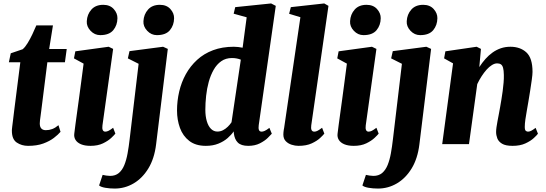

<svg xmlns="http://www.w3.org/2000/svg" viewBox="-20 -837 3170 1115"><path d="M219 -189.5Q217 -173 215.2 -160.5Q213.5 -148 212.2 -138.2Q211 -128.5 211 -120Q211 -100.5 220 -90.8Q229 -81 246.5 -81Q266 -81 283.8 -87.8Q301.5 -94.5 319.5 -110L331.5 -71.5Q317.5 -55 292.8 -36Q268 -17 231.2 -3.5Q194.5 10 143 10Q106 10 77.5 -9Q49 -28 49 -77.5Q49 -80 49.2 -85.2Q49.5 -90.5 51 -102.2Q52.5 -114 55.2 -135.5Q58 -157 62 -192L98 -475.5H31.5L42.5 -527.5L111.5 -551Q126 -563 140.5 -586.8Q155 -610.5 168 -638Q181 -665.5 191 -689.5H287.5L265.5 -552.5H367.5L357 -475.5H255Z M505.5 10Q472.5 10 450.5 0.8Q428.5 -8.5 418.5 -24.8Q408.5 -41 411.5 -62Q414 -84.5 418.2 -115Q422.5 -145.5 427.5 -183.2Q432.5 -221 438.8 -265.5Q445 -310 451.5 -360.8Q458 -411.5 465.5 -467.5L409.5 -498L417.5 -539L611 -565.5L637 -553L575 -109Q572.5 -91 576.8 -81.8Q581 -72.5 591.5 -72.5Q600.5 -72.5 610.5 -77.5Q620.5 -82.5 637 -95L650 -61Q644 -53 626 -36Q608 -19 578 -4.5Q548 10 505.5 10ZM562 -633Q529.5 -633 505.8 -658.2Q482 -683.5 484 -714Q486 -753.5 510.5 -781.2Q535 -809 579.5 -809Q618.5 -809 640.5 -784.5Q662.5 -760 662 -731Q661.5 -690.5 637.8 -661.8Q614 -633 562 -633Z M886.5 1.5Q876.5 83.5 841.8 140.8Q807 198 756 228Q705 258 646 258Q617 258 591.2 253.5Q565.5 249 555.5 240L576 178.5Q583 180.5 596.5 182.5Q610 184.5 619.5 184.5Q650 184.5 670 167.8Q690 151 702 121.5Q714 92 721 53.2Q728 14.5 733 -29.5L785 -466.5L722.5 -498L732 -540L927 -565.5L954.5 -553ZM891 -633Q858.5 -633 834.8 -658.2Q811 -683.5 813 -714Q815 -753.5 839.5 -781.2Q864 -809 908.5 -809Q947.5 -809 969.5 -784.5Q991.5 -760 991 -731Q990.5 -690.5 966.8 -661.8Q943 -633 891 -633Z M1482.5 -110Q1480 -92 1483.8 -82.2Q1487.5 -72.5 1499.5 -72.5Q1506.5 -72.5 1516.8 -76.8Q1527 -81 1544.5 -94.5L1558.5 -60.5Q1552 -53 1534.8 -36Q1517.5 -19 1489 -4.5Q1460.5 10 1421.5 10Q1380.5 10 1361.2 -9Q1342 -28 1338 -63L1337 -74Q1324 -54.5 1301.8 -35Q1279.5 -15.5 1248 -2.8Q1216.5 10 1175.5 10Q1116 10 1079 -18.8Q1042 -47.5 1025 -94.2Q1008 -141 1008 -195Q1008 -251.5 1020.8 -305.8Q1033.5 -360 1059.5 -406.8Q1085.5 -453.5 1124.8 -489.5Q1164 -525.5 1217.5 -545.5Q1271 -565.5 1338 -565.5Q1350 -565.5 1363.2 -564Q1376.5 -562.5 1389 -560L1412.5 -736.5L1337 -757.5L1346 -795.5L1554.5 -817L1581.5 -803ZM1378.5 -490.5Q1367.5 -495 1354.5 -497.5Q1341.5 -500 1327 -500Q1291 -500 1264.8 -481.5Q1238.5 -463 1220.8 -431.8Q1203 -400.5 1192.2 -361.5Q1181.5 -322.5 1177 -280.5Q1172.5 -238.5 1172.5 -199.5Q1172.5 -162 1181 -133.2Q1189.5 -104.5 1205.2 -88.8Q1221 -73 1242.5 -73Q1260 -73 1275 -80.8Q1290 -88.5 1303 -101.2Q1316 -114 1324.5 -127Z M1787.5 -109Q1785 -92 1789.2 -82.2Q1793.5 -72.5 1805.5 -72.5Q1813 -72.5 1822 -76.5Q1831 -80.5 1850.5 -95L1863.5 -61Q1857 -52.5 1839.2 -35.8Q1821.5 -19 1790.5 -4.5Q1759.5 10 1713.5 10Q1694 10 1673.5 3.5Q1653 -3 1639.2 -17.5Q1625.5 -32 1625.5 -56Q1625.5 -62 1626.2 -69.2Q1627 -76.5 1628 -83.5Q1629 -90.5 1630 -94L1724.5 -737L1659 -757L1669 -795.5L1863 -817L1887.5 -803Z M2034.5 10Q2001.5 10 1979.5 0.8Q1957.5 -8.5 1947.5 -24.8Q1937.5 -41 1940.5 -62Q1943 -84.5 1947.2 -115Q1951.5 -145.5 1956.5 -183.2Q1961.5 -221 1967.8 -265.5Q1974 -310 1980.5 -360.8Q1987 -411.5 1994.5 -467.5L1938.5 -498L1946.5 -539L2140 -565.5L2166 -553L2104 -109Q2101.5 -91 2105.8 -81.8Q2110 -72.5 2120.5 -72.5Q2129.5 -72.5 2139.5 -77.5Q2149.5 -82.5 2166 -95L2179 -61Q2173 -53 2155 -36Q2137 -19 2107 -4.5Q2077 10 2034.5 10ZM2091 -633Q2058.5 -633 2034.8 -658.2Q2011 -683.5 2013 -714Q2015 -753.5 2039.5 -781.2Q2064 -809 2108.5 -809Q2147.5 -809 2169.5 -784.5Q2191.5 -760 2191 -731Q2190.5 -690.5 2166.8 -661.8Q2143 -633 2091 -633Z M2415.5 1.5Q2405.5 83.5 2370.8 140.8Q2336 198 2285 228Q2234 258 2175 258Q2146 258 2120.2 253.5Q2094.5 249 2084.5 240L2105 178.5Q2112 180.5 2125.5 182.5Q2139 184.5 2148.5 184.5Q2179 184.5 2199 167.8Q2219 151 2231 121.5Q2243 92 2250 53.2Q2257 14.5 2262 -29.5L2314 -466.5L2251.5 -498L2261 -540L2456 -565.5L2483.5 -553ZM2420 -633Q2387.5 -633 2363.8 -658.2Q2340 -683.5 2342 -714Q2344 -753.5 2368.5 -781.2Q2393 -809 2437.5 -809Q2476.5 -809 2498.5 -784.5Q2520.5 -760 2520 -731Q2519.5 -690.5 2495.8 -661.8Q2472 -633 2420 -633Z M2763.5 -447.5Q2780 -473 2799 -494.5Q2818 -516 2840.5 -532Q2863 -548 2888.8 -556.8Q2914.5 -565.5 2944 -565.5Q3001 -565.5 3036.8 -532.8Q3072.5 -500 3072.5 -419.5Q3072.5 -404.5 3068.2 -373.5Q3064 -342.5 3058.5 -308.2Q3053 -274 3048.5 -247Q3044.5 -222 3039.5 -195Q3034.5 -168 3031 -143Q3027.5 -118 3027.5 -100Q3027.5 -82 3033.5 -77.2Q3039.5 -72.5 3046 -72.5Q3054.5 -72.5 3064.2 -77.2Q3074 -82 3090.5 -94.5L3104 -60.5Q3098.5 -52.5 3080.2 -35.5Q3062 -18.5 3031.2 -4.2Q3000.5 10 2957 10Q2916 10 2895.5 -2.5Q2875 -15 2868 -33.5Q2861 -52 2861 -71Q2861 -82 2863.2 -98Q2865.5 -114 2869.2 -133.8Q2873 -153.5 2877 -174.8Q2881 -196 2884.5 -216Q2888 -236.5 2892 -260Q2896 -283.5 2899.2 -308.2Q2902.5 -333 2904.5 -357Q2906.5 -381 2906 -401.5Q2905.5 -428.5 2901.5 -443Q2897.5 -457.5 2889 -463.2Q2880.5 -469 2867 -469Q2852.5 -469 2836.8 -459.2Q2821 -449.5 2806 -432.8Q2791 -416 2777 -394.5Q2763 -373 2751.5 -348.5L2703.5 0H2548L2611 -469L2559 -498L2566.5 -539L2748 -565.5L2773 -553Z"/></svg>

Font: Merriweather 24pt Black
Style: Italic
Weight: 900
Italic angle: -7.8°
Designer: Eben Sorkin
Foundry: Eben Sorkin
Version: Version 2.101